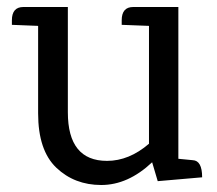

<svg xmlns="http://www.w3.org/2000/svg" viewBox="-20 -514 620 549"><path d="M328 -456Q328 -494 361 -494H490V-60L531 -56Q558 -55 558 -7L431 4L415 -50Q346 15 269.5 15Q193 15 141 -34.5Q89 -84 89 -190V-440L14 -443V-456Q14 -494 47 -494H174V-193Q174 -54 286 -54Q349 -54 406 -103V-440L328 -443Z"/></svg>

Font: Karma Medium
Style: Regular
Weight: 500
Designer: Joana Correia
Foundry: Indian Type Foundry
Version: Version 1.202;PS 1.0;hotconv 1.0.78;makeotf.lib2.5.61930; tt